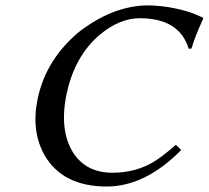

<svg xmlns="http://www.w3.org/2000/svg" viewBox="-20 -678 769 708"><path d="M520 -658.2Q574.2 -658.2 626.2 -647Q678.2 -635.7 703.1 -624L728.5 -612.8L729.5 -609.9Q697.8 -539.6 688.5 -506.8Q687 -502.4 686 -499L675.8 -498Q642.1 -610.4 496.1 -610.8Q420.4 -610.8 347.2 -549.3Q255.9 -471.2 226.1 -334Q197.3 -198.7 250 -114.7Q297.4 -41.5 393.6 -41Q484.9 -41 554.2 -85.9Q586.9 -107.4 628.4 -144L648.4 -125Q516.1 9.3 374 9.8Q211.4 9.8 144.5 -105.5Q93.8 -195.3 119.1 -314.9Q149.9 -459 271 -560.1Q393.6 -654.8 520 -658.2Z"/></svg>

Font: Linux Biolinum Slanted O
Style: Slanted
Weight: 400
Designer: Philipp H. Poll
Foundry: Philipp H. Poll
Version: Version 1.0.4